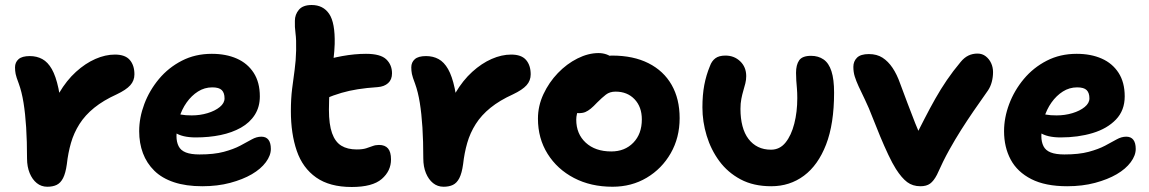

<svg xmlns="http://www.w3.org/2000/svg" viewBox="-20 -734 4592 767"><path d="M169 12Q145 12 127 -2.5Q109 -17 98.5 -42.5Q88 -68 88 -101Q88 -170 84.5 -225Q81 -280 74 -323.5Q67 -367 55 -400Q45 -426 42.5 -438.5Q40 -451 40 -465Q40 -485 54 -497.5Q68 -510 99 -510Q127 -510 149 -498Q171 -486 187 -458Q203 -430 213.5 -381Q224 -332 227 -257L168 -248Q187 -313 216.5 -363Q246 -413 283.5 -447Q321 -481 361 -498.5Q401 -516 439 -516Q480 -516 498.5 -494.5Q517 -473 517 -437Q517 -412 500.5 -393.5Q484 -375 446 -357Q393 -333 356.5 -303.5Q320 -274 297.5 -238.5Q275 -203 263.5 -163Q252 -123 247 -78Q242 -42 232 -22.5Q222 -3 206.5 4.5Q191 12 169 12Z M788 10Q723 10 675 -6Q627 -22 596.5 -52Q566 -82 551 -122Q536 -162 536 -210Q536 -264 556.5 -318.5Q577 -373 615 -418.5Q653 -464 706.5 -491.5Q760 -519 826 -519Q883 -519 926 -500Q969 -481 993.5 -443Q1018 -405 1018 -349Q1018 -307 998 -275.5Q978 -244 942.5 -224Q907 -204 861 -194.5Q815 -185 762 -185Q708 -185 679 -204.5Q650 -224 650 -250Q650 -264 656.5 -271.5Q663 -279 679 -279Q690 -279 705 -276Q720 -273 746 -273Q779 -273 809 -282Q839 -291 858 -306.5Q877 -322 877 -341Q877 -363 866 -374Q855 -385 828 -385Q797 -385 771 -368.5Q745 -352 725.5 -324.5Q706 -297 695.5 -262Q685 -227 685 -190Q685 -167 693.5 -150Q702 -133 722.5 -125Q743 -117 777 -117Q835 -117 874 -127.5Q913 -138 939.5 -152Q966 -166 985.5 -177Q1005 -188 1024 -188Q1043 -188 1052.5 -175.5Q1062 -163 1062 -139Q1062 -113 1042 -86Q1022 -59 986 -38Q950 -17 899.5 -3.5Q849 10 788 10Z M1385 13Q1297 13 1243 -25Q1189 -63 1165.5 -131.5Q1142 -200 1142 -290Q1142 -340 1147 -379.5Q1152 -419 1157 -455Q1162 -491 1163 -533Q1164 -575 1160.5 -601Q1157 -627 1158 -651Q1158 -676 1174 -695Q1190 -714 1225 -714Q1271 -714 1295 -678.5Q1319 -643 1317 -558Q1316 -529 1312.5 -500Q1309 -471 1304.5 -440.5Q1300 -410 1297 -374.5Q1294 -339 1294 -296Q1294 -237 1306.5 -202Q1319 -167 1343.5 -152Q1368 -137 1405 -137Q1428 -137 1442.5 -141.5Q1457 -146 1468.5 -150.5Q1480 -155 1494 -155Q1518 -155 1530 -141Q1542 -127 1542 -97Q1542 -51 1505 -19Q1468 13 1385 13ZM1277 -339Q1235 -322 1212.5 -340.5Q1190 -359 1190 -394Q1190 -423 1201 -446.5Q1212 -470 1256 -486Q1297 -501 1347 -510Q1397 -519 1442 -519Q1500 -519 1523 -497Q1546 -475 1546 -441Q1546 -416 1530.5 -402Q1515 -388 1489 -386Q1444 -383 1409.5 -377.5Q1375 -372 1344 -363Q1313 -354 1277 -339Z M1752 12Q1728 12 1710 -2.5Q1692 -17 1681.5 -42.5Q1671 -68 1671 -101Q1671 -170 1667.5 -225Q1664 -280 1657 -323.5Q1650 -367 1638 -400Q1628 -426 1625.5 -438.5Q1623 -451 1623 -465Q1623 -485 1637 -497.5Q1651 -510 1682 -510Q1710 -510 1732 -498Q1754 -486 1770 -458Q1786 -430 1796.5 -381Q1807 -332 1810 -257L1751 -248Q1770 -313 1799.5 -363Q1829 -413 1866.5 -447Q1904 -481 1944 -498.5Q1984 -516 2022 -516Q2063 -516 2081.5 -494.5Q2100 -473 2100 -437Q2100 -412 2083.5 -393.5Q2067 -375 2029 -357Q1976 -333 1939.5 -303.5Q1903 -274 1880.5 -238.5Q1858 -203 1846.5 -163Q1835 -123 1830 -78Q1825 -42 1815 -22.5Q1805 -3 1789.5 4.5Q1774 12 1752 12Z M2427 12Q2340 12 2273 -23Q2206 -58 2167.5 -119.5Q2129 -181 2129 -260Q2129 -311 2151 -358Q2173 -405 2208.5 -442Q2244 -479 2287 -500.5Q2330 -522 2371 -522Q2388 -522 2403.5 -516.5Q2419 -511 2428 -499.5Q2437 -488 2437 -468Q2437 -432 2422.5 -405Q2408 -378 2363 -363Q2341 -353 2322.5 -337Q2304 -321 2293 -300Q2282 -279 2282 -256Q2282 -199 2320 -164Q2358 -129 2422 -129Q2476 -129 2510 -164Q2544 -199 2544 -257Q2544 -307 2515 -337.5Q2486 -368 2439 -368Q2416 -368 2400.5 -356Q2385 -344 2365 -324Q2351 -309 2340 -300Q2329 -291 2318.5 -286.5Q2308 -282 2292 -282Q2274 -282 2260.5 -296Q2247 -310 2247 -349Q2247 -377 2262.5 -406Q2278 -435 2303.5 -459Q2329 -483 2361 -497.5Q2393 -512 2425 -512Q2510 -512 2570.5 -481.5Q2631 -451 2663 -395Q2695 -339 2695 -262Q2695 -184 2659.5 -122Q2624 -60 2563.5 -24Q2503 12 2427 12Z M3061 10Q2990 10 2938.5 -17.5Q2887 -45 2853.5 -90.5Q2820 -136 2803 -192Q2786 -248 2786 -305Q2786 -355 2793.5 -394.5Q2801 -434 2816 -470Q2823 -490 2837.5 -501Q2852 -512 2878 -512Q2913 -512 2937 -489Q2961 -466 2961 -430Q2961 -415 2957.5 -401Q2954 -387 2949.5 -372Q2945 -357 2941.5 -339Q2938 -321 2938 -299Q2938 -261 2946 -230.5Q2954 -200 2970 -179Q2986 -158 3008.5 -147Q3031 -136 3060 -136Q3095 -136 3118 -164.5Q3141 -193 3153 -240Q3165 -287 3165 -342Q3165 -364 3163.5 -381Q3162 -398 3161 -412.5Q3160 -427 3160 -443Q3160 -475 3172.5 -493Q3185 -511 3220 -511Q3249 -511 3270 -496.5Q3291 -482 3301.5 -449.5Q3312 -417 3312 -364Q3312 -239 3280 -156.5Q3248 -74 3191.5 -32Q3135 10 3061 10Z M3657 10Q3626 10 3604 -6.5Q3582 -23 3559 -59Q3545 -81 3528.5 -116Q3512 -151 3496 -189.5Q3480 -228 3468 -259Q3450 -306 3435 -336.5Q3420 -367 3410 -389Q3400 -411 3394.5 -428.5Q3389 -446 3389 -467Q3389 -489 3403.5 -503.5Q3418 -518 3451 -518Q3483 -518 3505.5 -503.5Q3528 -489 3545.5 -463Q3563 -437 3576 -400Q3590 -363 3605 -322.5Q3620 -282 3636 -242Q3652 -202 3668 -165L3629 -173Q3653 -220 3674 -261Q3695 -302 3716.5 -340Q3738 -378 3762.5 -414Q3787 -450 3818 -487Q3832 -504 3848.5 -512Q3865 -520 3885 -520Q3904 -520 3918 -509Q3932 -498 3939.5 -481.5Q3947 -465 3947 -446Q3947 -426 3942 -407Q3937 -388 3927 -373Q3895 -328 3869 -290Q3843 -252 3819.5 -215Q3796 -178 3772 -135Q3748 -92 3723 -36Q3710 -11 3695.5 -0.5Q3681 10 3657 10Z M4243 10Q4156 10 4100 -18.5Q4044 -47 4017.5 -96.5Q3991 -146 3991 -210Q3991 -264 4011.5 -318.5Q4032 -373 4070 -418.5Q4108 -464 4161.5 -491.5Q4215 -519 4281 -519Q4338 -519 4381 -500Q4424 -481 4448.5 -443Q4473 -405 4473 -349Q4473 -293 4438 -256.5Q4403 -220 4345 -202.5Q4287 -185 4217 -185Q4163 -185 4134 -204.5Q4105 -224 4105 -250Q4105 -264 4111.5 -271.5Q4118 -279 4134 -279Q4145 -279 4160 -276Q4175 -273 4201 -273Q4234 -273 4264 -282Q4294 -291 4313 -306.5Q4332 -322 4332 -341Q4332 -363 4321 -374Q4310 -385 4283 -385Q4252 -385 4226 -368.5Q4200 -352 4180.5 -324.5Q4161 -297 4150.5 -262Q4140 -227 4140 -190Q4140 -167 4148.5 -150Q4157 -133 4177.5 -125Q4198 -117 4232 -117Q4290 -117 4329 -127.5Q4368 -138 4394.5 -152Q4421 -166 4440.5 -177Q4460 -188 4479 -188Q4498 -188 4507.5 -175.5Q4517 -163 4517 -139Q4517 -113 4497 -86Q4477 -59 4441 -38Q4405 -17 4354.5 -3.5Q4304 10 4243 10Z"/></svg>

Font: Shantell Sans
Style: Bold
Weight: 700
Designer: Stephen Nixon, Anya Danilova, Shantell Martin
Foundry: Arrow Type
Version: Version 1.011;[c5ecc13dd]